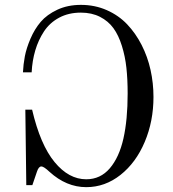

<svg xmlns="http://www.w3.org/2000/svg" viewBox="-20 -750 710 788"><path d="M87.9 9.8 84 -299.8H111.8Q145.5 -155.8 203.9 -85Q262.2 -14.2 334 -14.2Q392.1 -14.2 430.7 -59.3Q469.2 -104.5 486.6 -181.6Q503.9 -258.8 503.9 -366.2Q503.9 -424.3 498.8 -471.4Q493.7 -518.6 480.2 -561.8Q466.8 -605 445.6 -634.3Q424.3 -663.6 390.4 -680.9Q356.4 -698.2 312 -698.2Q261.7 -698.2 222.9 -677.5Q184.1 -656.7 160.6 -621.1Q137.2 -585.4 124.8 -543.2Q112.3 -501 109.9 -453.1H74.2Q75.7 -485.8 82 -519Q88.4 -552.2 105.2 -591.6Q122.1 -630.9 147.2 -660.4Q172.4 -689.9 215.1 -710Q257.8 -730 312 -730Q369.1 -730 418 -708.5Q466.8 -687 501.7 -650.4Q536.6 -613.8 561.3 -565.4Q585.9 -517.1 597.9 -462.9Q609.9 -408.7 609.9 -352.1Q609.9 -252.4 574 -167.5Q538.1 -82.5 474.6 -32.2Q411.1 18.1 334 18.1Q252.4 18.1 183.1 -44.9Q159.7 -66.9 149.9 -66.9Q138.7 -66.9 131.8 -45.9L112.8 9.8Z"/></svg>

Font: Flanker Steampunk
Style: Regular
Weight: 400
Designer: Alexey Kryukov, Leonardo Di Lena
Foundry: Alexey Kryukov, Leonardo Di Lena
Version: 1.210